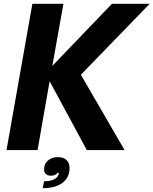

<svg xmlns="http://www.w3.org/2000/svg" viewBox="-20 -783 801 1002"><path d="M176 0H14L149 -763H311L253 -439L564 -763H761L402 -393L630 0H433L239 -359ZM210 163Q237 163 256.5 155.5Q276 148 283 133Q285 130 288 119H280Q269 134 246 134Q230 134 220 125.5Q210 117 210 101Q210 73 230 55Q250 37 282 37Q312 37 327.5 52.5Q343 68 343 93Q343 144 305.5 171.5Q268 199 203 199Z"/></svg>

Font: Open Sauce One ExtraBold Italic
Style: Regular
Weight: 800
Italic angle: -10°
Designer: Alfredo Marco Pradil
Foundry: Creative Sauce Fz LLC
Version: Version 1.477